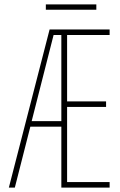

<svg xmlns="http://www.w3.org/2000/svg" viewBox="-20 -847 540 867"><path d="M20 0 204 -714H475V-689H283V-389H459V-364H283V-25H475V0H257V-275H117L47 0ZM222 -689 123 -300H257V-689ZM187 -803V-827H415V-803Z"/></svg>

Font: Noto Sans Mono ExtraCondensed Thin
Style: Regular
Weight: 100
Width: 2
Designer: Monotype Design Team
Foundry: Monotype Imaging Inc.
Version: Version 2.014; ttfautohint (v1.8.4.7-5d5b)